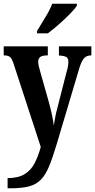

<svg xmlns="http://www.w3.org/2000/svg" viewBox="-20 -786 513 1036"><path d="M21 175Q77 175 111.5 154.5Q146 134 166 96Q186 58 200 7L55 -437Q45 -469 34.5 -478Q24 -487 4 -487H0V-536H238V-487H235Q207 -487 196.5 -478Q186 -469 186 -453Q186 -442 189.5 -427.5Q193 -413 198 -396L243 -237Q254 -197 261 -163.5Q268 -130 270 -108Q274 -133 278.5 -156.5Q283 -180 290 -205L339 -397Q343 -409 346 -424.5Q349 -440 349 -453Q349 -472 337.5 -478.5Q326 -485 302 -486L298 -487V-536H473V-487H471Q448 -487 434 -472.5Q420 -458 407 -415L285 -5Q264 65 245 111Q226 157 201 183Q176 209 137 219.5Q98 230 36 230H21ZM180 -619Q200 -653 224.5 -692.5Q249 -732 262 -766H395V-756Q385 -739 357.5 -711Q330 -683 297.5 -654.5Q265 -626 238 -606H180Z"/></svg>

Font: Noto Serif Armenian ExtraCondensed
Style: Bold
Weight: 700
Width: 2
Designer: Monotype Design Team
Foundry: Monotype Imaging Inc.
Version: Version 2.008; ttfautohint (v1.8.4.7-5d5b)